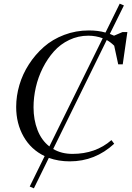

<svg xmlns="http://www.w3.org/2000/svg" viewBox="-20 -878 727 1054"><path d="M68.8 -291Q68.8 -351.1 86.4 -411.1Q104 -471.2 138.7 -524.9Q173.3 -578.6 220.7 -620.4Q268.1 -662.1 332.3 -686.5Q396.5 -710.9 467.8 -710.9Q519.5 -710.9 559.1 -699.2L637.2 -857.9L660.2 -848.1L583 -691.9Q596.7 -686.5 606 -682.1L652.8 -702.1H679.2L653.8 -524.9H628.9L606.9 -627Q587.4 -646.5 565.9 -658.2L272 -60.1Q317.4 -33.2 377.9 -33.2Q504.9 -33.2 591.8 -108.9L606.9 -88.9Q502.4 7.8 362.8 7.8Q301.3 7.8 248 -11.2L166 155.8L143.1 146L225.1 -21Q150.4 -56.6 109.6 -128.2Q68.8 -199.7 68.8 -291ZM164.1 -289.1Q164.1 -220.7 186 -164.1Q208 -107.4 251 -74.2L543.9 -668Q505.4 -682.1 464.8 -682.1Q409.2 -682.1 360.1 -658.7Q311 -635.3 275.9 -595.7Q240.7 -556.2 215.1 -505.4Q189.5 -454.6 176.8 -399.2Q164.1 -343.8 164.1 -289.1Z"/></svg>

Font: Dihjauti
Style: Bold Italic
Weight: 700
Italic angle: -9°
Designer: T. Christopher White
Version: Version 3.0.0